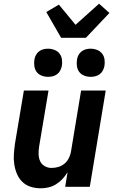

<svg xmlns="http://www.w3.org/2000/svg" viewBox="-20 -1009 640 1037"><path d="M200 8Q171 8 145 -0.5Q119 -9 100.5 -27Q82 -45 71.5 -70Q61 -95 57 -122Q53 -149 55 -177.5Q57 -206 61 -234L109 -520H242L191 -216Q188 -196 188.5 -176Q189 -156 196.5 -139Q204 -122 221 -112Q238 -102 258 -102Q276 -102 294 -107Q312 -112 327 -124Q342 -136 351 -153.5Q360 -171 363 -188L418 -520H551L465 0H332L345 -79Q333 -59 317.5 -42.5Q302 -26 283 -14Q264 -2 242.5 3Q221 8 200 8ZM470 -594Q452 -594 435 -600.5Q418 -607 408 -620.5Q398 -634 395.5 -652Q393 -670 396 -688Q398 -701 404.5 -712.5Q411 -724 421.5 -732Q432 -740 444.5 -743Q457 -746 469 -746Q487 -746 504 -739.5Q521 -733 531.5 -719.5Q542 -706 544.5 -688Q547 -670 544 -652Q541 -639 535 -627.5Q529 -616 518 -608Q507 -600 494.5 -597Q482 -594 470 -594ZM240 -594Q222 -594 205 -600.5Q188 -607 178 -620.5Q168 -634 165.5 -652Q163 -670 166 -688Q168 -701 174.5 -712.5Q181 -724 191.5 -732Q202 -740 214.5 -743Q227 -746 239 -746Q257 -746 274 -739.5Q291 -733 301.5 -719.5Q312 -706 314.5 -688Q317 -670 314 -652Q311 -639 305 -627.5Q299 -616 288 -608Q277 -600 264.5 -597Q252 -594 240 -594ZM310 -805 230 -944 298 -984 388 -875 515 -989 571 -939 444 -805Z"/></svg>

Font: Iosevka XBd Ex Obl
Style: Regular
Weight: 800
Width: 7
Italic angle: -9°
Monospace: yes
Designer: Belleve Invis
Foundry: Belleve Invis
Version: Version 32.5.0; ttfautohint (v1.8.4)